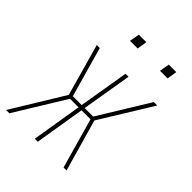

<svg xmlns="http://www.w3.org/2000/svg" viewBox="-208 -801 907 907"><g transform="rotate(45 246.0 -347.5)"><path d="M14 0H-8L151 -260L78 -520H98L169 -269H228L270 -520H290L248 -269H305L459 -520H482L322 -260L396 0H376L305 -251H245L204 0H184L225 -251H168ZM375 -645 384 -695H434L426 -645ZM175 -645 184 -695H234L226 -645Z"/></g></svg>

Font: Iosevka SS04 Thin
Style: Italic
Weight: 100
Italic angle: -9°
Monospace: yes
Designer: Belleve Invis
Foundry: Belleve Invis
Version: Version 19.0.0; ttfautohint (v1.8.4)